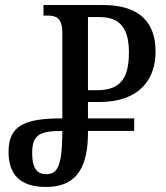

<svg xmlns="http://www.w3.org/2000/svg" viewBox="-20 -734 660 764"><path d="M163 10C268 10 328 -47 330 -197V-213H514V-263H330V-328H372C539 -328 599 -421 599 -529C599 -647 533 -714 390 -714H153V-672H171C202 -672 228 -663 228 -604V-263C76 -263 14 -234 14 -129C14 -39 61 10 163 10ZM330 -375V-666H377C459 -666 493 -620 493 -525C493 -417 455 -375 365 -375ZM163 -41C125 -41 108 -68 108 -124C108 -197 136 -213 228 -213V-196C226 -65 205 -41 163 -41Z"/></svg>

Font: Noto Serif Georgian ExtraCondensed Semi
Style: Regular
Weight: 600
Width: 3
Designer: Monotype Design Team
Foundry: Monotype Imaging Inc.
Version: Version 1.901